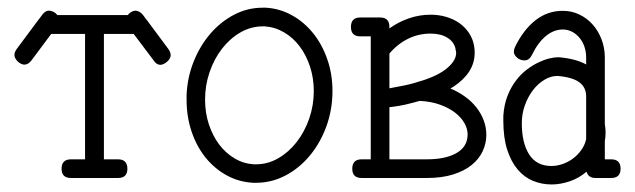

<svg xmlns="http://www.w3.org/2000/svg" viewBox="-20 -470 1677 507"><path d="M254.4 -380.4H333L385.3 -311C390.5 -302.9 396.5 -298.8 403.3 -298.8C406.2 -298.8 409.3 -299.6 412.6 -301.3C415.9 -302.9 418.9 -304.9 421.6 -307.4C424.4 -309.8 426.6 -312.5 428.2 -315.4C429.9 -318.4 430.7 -321.3 430.7 -324.2C430.7 -329.4 428.7 -334.8 424.8 -340.3L366.7 -418.5C365.7 -418.8 364.9 -419.8 364.3 -421.4L357.4 -430.7C351.9 -437.5 345.5 -441.2 338.4 -441.9C334.8 -441.9 331.1 -440.8 327.1 -438.7C323.2 -436.6 320 -433.8 317.4 -430.2H131.3C128.4 -434.1 124.8 -437 120.6 -439C116.4 -440.9 112.6 -441.9 109.4 -441.9C103.2 -442.2 97.2 -438.5 91.3 -430.7L84.5 -421.4C83.8 -420.7 83.3 -420.2 83 -419.7C82.7 -419.2 82.4 -418.8 82 -418.5L23.9 -340.3C20 -334.8 18.1 -329.6 18.1 -324.7C18.1 -321.8 18.9 -318.8 20.5 -315.9C22.1 -313 24.2 -310.3 26.6 -307.9C29.1 -305.4 31.9 -303.4 35.2 -301.8C38.4 -300.1 41.5 -299.3 44.4 -299.3C51.3 -299.3 57.6 -303.2 63.5 -311L115.2 -380.4H204.6V-49.3H167.5C150.9 -49.3 142.6 -41 142.6 -24.4C142.6 -8.1 150.9 0 167.5 0H291.5C308.1 0 316.4 -8.1 316.4 -24.4C316.4 -41 308.1 -49.3 291.5 -49.3H254.4Z M673.8 -449.7C646.8 -449.7 621.4 -443.4 597.7 -430.9C573.9 -418.4 553 -401.5 534.9 -380.4C516.8 -359.2 502.3 -334.7 491.2 -306.9C480.1 -279.1 474 -249.8 472.7 -219.2V-207C472.7 -176.8 477.1 -148.4 486.1 -122.1C495 -95.7 507.5 -72.8 523.4 -53.2C539.4 -33.7 558 -18.1 579.3 -6.6C600.7 5 623.9 11.4 648.9 12.7H655.8C683.4 12.7 709.5 6.3 733.9 -6.6C758.3 -19.4 779.7 -36.9 798.1 -59.1C816.5 -81.2 831.1 -106.9 841.8 -136.2C852.5 -165.5 857.9 -196.6 857.9 -229.5C857.9 -259.4 853.4 -287.5 844.2 -313.7C835.1 -339.9 822.6 -362.9 806.6 -382.6C790.7 -402.3 772 -418.1 750.5 -429.9C729 -441.8 705.9 -448.4 681.2 -449.7ZM679.2 -400.4C697.4 -399.1 714.4 -393.8 730.2 -384.5C746 -375.2 759.7 -363 771.2 -347.7C782.8 -332.4 791.9 -314.5 798.6 -294.2C805.3 -273.8 808.6 -252.3 808.6 -229.5C808.6 -204.1 804.5 -179.8 796.4 -156.5C788.2 -133.2 777.2 -112.6 763.2 -94.7C749.2 -76.8 733 -62.6 714.6 -52C696.2 -41.4 676.6 -36.1 655.8 -36.1H650.9C632.6 -37.1 615.6 -42.2 599.9 -51.5C584.1 -60.8 570.4 -73.1 558.8 -88.4C547.3 -103.7 538.2 -121.5 531.5 -141.8C524.8 -162.2 521.5 -183.9 521.5 -207C521.5 -232.1 525.5 -256.3 533.4 -279.5C541.4 -302.8 552.3 -323.4 566.2 -341.3C580 -359.2 596.2 -373.5 614.7 -384.3C633.3 -395 653 -400.4 673.8 -400.4Z M931.2 -374H959V-49.3H935.1C918.5 -49.3 910.2 -41 910.2 -24.4C910.2 -8.1 918.5 0 935.1 0H1107.4C1133.8 0 1156.8 -3.1 1176.5 -9.3C1196.2 -15.5 1212.6 -23.8 1225.6 -34.4C1238.6 -45 1248.3 -57.1 1254.6 -70.8C1261 -84.5 1264.2 -98.8 1264.2 -113.8C1264.2 -127.1 1261.9 -139.9 1257.3 -152.1C1252.8 -164.3 1246.3 -175.7 1238 -186.3C1229.7 -196.9 1219.7 -206.4 1208 -214.8C1196.3 -223.3 1183.4 -230.5 1169.4 -236.3C1169.8 -236.7 1170.6 -237.1 1171.9 -237.8C1173.2 -238.4 1175.1 -239.6 1177.7 -241.2C1214.8 -266 1233.4 -295.6 1233.4 -330.1C1233.4 -333.3 1233.3 -336.2 1233.2 -338.6C1233 -341.1 1232.6 -344.6 1231.9 -349.1C1229.7 -361.5 1225.2 -372.7 1218.5 -382.8C1211.8 -392.9 1203.5 -401.5 1193.4 -408.7C1183.3 -415.9 1171.7 -421.4 1158.7 -425.3C1145.7 -429.2 1131.8 -431.2 1117.2 -431.2C1097.3 -431.2 1078.2 -428 1059.8 -421.6C1041.4 -415.3 1024.3 -406.4 1008.3 -395V-398.9C1008.3 -415.5 1000.2 -423.8 983.9 -423.8H931.2C914.9 -423.8 906.7 -415.5 906.7 -398.9C906.7 -382.3 914.9 -374 931.2 -374ZM1008.3 -328.6C1022.3 -345.2 1038.6 -358.2 1057.1 -367.4C1075.7 -376.7 1095.7 -381.3 1117.2 -381.3C1135.1 -381.3 1150 -377.6 1161.9 -370.1C1173.7 -362.6 1180.8 -352.5 1183.1 -339.8H1182.6L1183.6 -336.9C1184.2 -334.3 1184.6 -332.4 1184.6 -331.1C1184.6 -322.9 1182 -315 1176.8 -307.4C1171.5 -299.7 1164.3 -292.5 1155 -285.6C1145.8 -278.8 1134.7 -272.6 1121.8 -267.1C1109 -261.6 1094.7 -256.7 1079.1 -252.4C1078.8 -252.1 1078.5 -252 1078.1 -252C1069.7 -249.3 1059.6 -246.8 1047.9 -244.4C1036.1 -241.9 1022.9 -239.4 1008.3 -236.8ZM1008.3 -187C1017.4 -188 1025.4 -189 1032.2 -190.2C1039.1 -191.3 1045.6 -192.6 1051.8 -194.1L1069.6 -198.5C1075.3 -200 1081.5 -201.7 1088.4 -203.6C1108.2 -202.6 1126.1 -199.3 1141.8 -193.6C1157.6 -187.9 1170.9 -180.9 1181.6 -172.6C1192.4 -164.3 1200.6 -155.1 1206.3 -145C1212 -134.9 1214.8 -125 1214.8 -115.2C1214.8 -93.8 1205.2 -77.4 1186 -66.2C1166.8 -54.9 1140.6 -49.3 1107.4 -49.3H1008.3Z M1527.8 -215.3V-102.5C1525.6 -92.4 1521.4 -83.1 1515.4 -74.5C1509.4 -65.8 1502.2 -58.3 1493.9 -52C1485.6 -45.7 1476.4 -40.7 1466.3 -37.1C1456.2 -33.5 1446.1 -31.7 1436 -31.7C1410 -31.7 1390.5 -41.8 1377.4 -62C1364.4 -82.2 1357.9 -109.9 1357.9 -145C1357.9 -161.3 1360.6 -176.9 1366 -191.9C1371.3 -206.9 1378.4 -220.1 1387.2 -231.7C1396 -243.2 1406.1 -252.4 1417.5 -259.3C1428.9 -266.1 1440.4 -269.5 1452.1 -269.5C1478.2 -267.3 1497.3 -261.7 1509.5 -252.9C1521.7 -244.1 1527.8 -231.6 1527.8 -215.3ZM1456.1 -318.8H1452.6C1446.5 -318.8 1438.8 -317.7 1429.7 -315.4C1420.6 -313.2 1411 -309.6 1400.9 -304.7C1390.8 -299.8 1380.5 -293.4 1370.1 -285.4C1359.7 -277.4 1350.2 -267.7 1341.6 -256.1C1332.9 -244.5 1325.7 -231.2 1319.8 -216.1C1314 -200.9 1310.4 -183.6 1309.1 -164.1V-150.9C1309.1 -121.3 1312.5 -95.9 1319.3 -74.7C1326.2 -53.5 1335.4 -36.1 1346.9 -22.5C1358.5 -8.8 1372 1.2 1387.5 7.6C1402.9 13.9 1419.3 17.1 1436.5 17.1C1452.1 17.1 1468.1 14.3 1484.4 8.8C1500.7 3.3 1515.5 -5.2 1528.8 -16.6C1532.1 -5.5 1539.9 0 1552.2 0H1593.8C1610.4 0 1618.7 -8.1 1618.7 -24.4C1618.7 -41 1610.4 -49.3 1593.8 -49.3H1577.1V-97.2C1577.8 -100.7 1578.3 -104.5 1578.6 -108.4C1578.9 -112.3 1579.1 -116 1579.1 -119.6C1579.1 -123.2 1578.9 -127 1578.6 -130.9C1578.3 -134.8 1577.8 -138.5 1577.1 -142.1V-318.4C1577.1 -335 1574.3 -350.7 1568.6 -365.7C1562.9 -380.7 1555.1 -393.8 1545.2 -405C1535.2 -416.3 1523.5 -425.1 1510 -431.6C1496.5 -438.2 1481.8 -441.4 1465.8 -441.4C1439.1 -441.4 1415.2 -433.1 1394 -416.5C1372.9 -399.9 1355 -376.6 1340.3 -346.7C1338.1 -342.1 1336.9 -337.6 1336.9 -333C1336.9 -328.1 1339.6 -323.2 1345 -318.1C1350.3 -313.1 1357.1 -310.5 1365.2 -310.5C1373.4 -310.5 1379.9 -315.4 1384.8 -325.2C1395.2 -346.7 1407.4 -363.2 1421.4 -374.8C1435.4 -386.3 1450.2 -392.1 1465.8 -392.1C1474.9 -392.1 1483.3 -390.1 1491 -386C1498.6 -381.9 1505.2 -376.5 1510.7 -369.6C1516.3 -362.8 1520.5 -355 1523.4 -346.2C1526.4 -337.4 1527.8 -328.1 1527.8 -318.4V-299.8C1509.6 -309.9 1485.7 -316.2 1456.1 -318.8Z"/></svg>

Font: Nathan
Style: Regular
Weight: 400
Designer: Peter Wiegel
Foundry: Peter Wiegel
Version: Version 1.001 2009